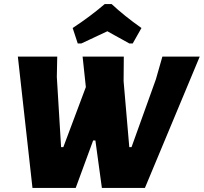

<svg xmlns="http://www.w3.org/2000/svg" viewBox="-20 -926 1004 946"><path d="M363 -712 338 -788Q425 -845 496 -906H530Q592 -848 677 -788L634 -712H617Q605 -719 583 -731Q561 -743 543 -753Q525 -763 509 -772Q486 -761 442 -740.5Q398 -720 381 -712ZM964 -647 694 0H482L450 -234H439L353 0H140L68 -647H262L260 -547L281 -201H292L403 -497L387 -647H590L589 -526L617 -201H628L748 -535L780 -647Z"/></svg>

Font: Alegreya Sans Black
Style: Italic
Weight: 900
Italic angle: -7°
Designer: Juan Pablo del Peral
Foundry: Huerta Tipografica
Version: Version 2.007